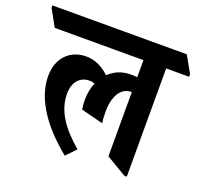

<svg xmlns="http://www.w3.org/2000/svg" viewBox="-170 -753 941 897"><g transform="rotate(20 301.0 -305.0)"><path d="M238 15 284 -33C198 -106 149 -178 149 -261C149 -319 181 -354 227 -354C237 -354 245 -352 254 -349C243 -324 237 -295 237 -263C237 -245 238 -232 241 -215L351 -187C348 -204 347 -222 347 -244C347 -320 377 -371 428 -371H431V-52L532 8H544V-530H658V-543L612 -625H-56V-613L-10 -530H431V-445C422 -446 411 -447 399 -447C357 -447 319 -432 291 -404C257 -436 219 -455 175 -455C95 -455 38 -399 38 -309C38 -192 120 -81 238 15Z"/></g></svg>

Font: Noto Serif Devanagari Condensed
Style: Bold
Weight: 700
Width: 3
Designer: Universal Thirst, Indian Type Foundry and the Monotype Design Team
Foundry: Monotype Imaging Inc.
Version: Version 2.004